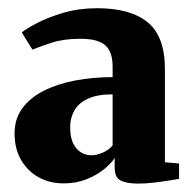

<svg xmlns="http://www.w3.org/2000/svg" viewBox="-20 -823 471 468"><path d="M317 -375.5Q288.5 -375.5 274 -383Q259.5 -390.5 259.5 -415V-438Q251 -424.5 233 -410Q215 -395.5 190.2 -385.8Q165.5 -376 135 -376Q101 -376 74 -391Q47 -406 31.2 -433.5Q15.5 -461 15.5 -497.5Q15.5 -533.5 34.5 -559.2Q53.5 -585 86.8 -601.8Q120 -618.5 163.2 -626.8Q206.5 -635 254.5 -635V-661Q254.5 -683.5 247.2 -698.5Q240 -713.5 223 -721Q206 -728.5 176 -728.5Q135 -728.5 105.5 -718.8Q76 -709 59 -702L33 -744Q44 -753 70.8 -767Q97.5 -781 135.2 -792Q173 -803 217 -803Q297.5 -803 339.8 -768.8Q382 -734.5 382 -654.5V-427.5L416.5 -424.5V-387Q408 -385.5 391 -382.8Q374 -380 354.5 -377.8Q335 -375.5 317 -375.5ZM203.5 -444.5Q215.5 -444.5 230.5 -451Q245.5 -457.5 254.5 -468.5V-593Q216.5 -593 193.8 -582.2Q171 -571.5 161 -553.2Q151 -535 151 -512.5Q151 -480 165.5 -462.2Q180 -444.5 203.5 -444.5Z"/></svg>

Font: Merriweather 72pt Black
Style: Regular
Weight: 900
Version: Version 2.100